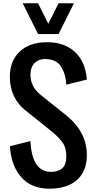

<svg xmlns="http://www.w3.org/2000/svg" viewBox="-20 -1141 578 1170"><path d="M165.5 -686Q165.5 -612.3 228 -562.5L384.3 -437.5Q509.3 -336.4 509.3 -195.8Q509.8 -99.6 450.2 -45.4Q390.6 8.8 281.2 8.8Q171.9 8.8 110.4 -60.5Q47.9 -129.9 40.5 -250L165.5 -281.2Q174.8 -93.8 290.5 -93.8Q384.3 -93.8 384.3 -187.5Q384.3 -243.7 357.4 -277.8Q330.6 -312 290.5 -343.8L134.3 -468.8Q90.8 -502.9 65.4 -554.7Q40 -606.4 40 -672.9Q40 -769.5 100.1 -826.7Q160.2 -883.8 266.6 -883.8Q373 -883.8 437 -824.2Q500.5 -764.6 509.3 -656.2L384.3 -625Q380.4 -690.4 351.6 -735.8Q323.2 -781.2 252.9 -781.2Q214.8 -781.2 189.9 -755.9Q165.5 -730.5 165.5 -686ZM336.9 -1121.1H430.7L336.9 -933.6H211.9L118.2 -1121.1H211.9L274.4 -996.1Z"/></svg>

Font: Oswald
Style: Book
Weight: 400
Designer: vernon adams
Foundry: vernon adams
Version: Version 1.000